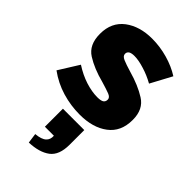

<svg xmlns="http://www.w3.org/2000/svg" viewBox="-258 -636 1030 1030"><g transform="rotate(45 257.0 -121.0)"><path d="M178.7 310.5Q255.9 307.6 298.8 275.4Q341.8 243.2 341.8 164.1Q341.8 127 341.8 52.7Q332 52.7 301.8 52.7Q271.5 52.7 179.7 52.7Q179.7 86.9 179.7 189.5Q197.3 189.5 248 189.5Q250 217.8 232.4 233.4Q214.8 250 170.9 253.9Q173.8 273.4 178.7 310.5ZM265.6 11.7Q365.2 11.7 425.8 -34.2Q487.3 -80.1 487.3 -168.9Q487.3 -169.9 487.3 -170.9Q487.3 -250 430.7 -285.2Q375 -320.3 294.9 -342.8Q252 -355.5 229.5 -365.2Q207 -375 207 -390.6Q207 -391.6 207 -392.6Q207 -404.3 217.8 -412.1Q229.5 -418.9 251 -418.9Q283.2 -418.9 326.2 -405.3Q369.1 -392.6 411.1 -369.1Q432.6 -409.2 475.6 -489.3Q429.7 -518.6 371.1 -535.2Q312.5 -551.8 252.9 -551.8Q159.2 -551.8 97.7 -505.9Q36.1 -459 36.1 -373Q36.1 -372.1 36.1 -371.1Q36.1 -289.1 91.8 -253.9Q147.5 -218.8 227.5 -198.2Q270.5 -185.5 293 -176.8Q315.4 -168 315.4 -152.3Q315.4 -151.4 315.4 -150.4Q315.4 -135.7 303.7 -127.9Q292 -121.1 266.6 -121.1Q224.6 -121.1 175.8 -136.7Q127.9 -152.3 81.1 -182.6Q57.6 -144.5 9.8 -68.4Q66.4 -27.3 131.8 -7.8Q197.3 11.7 265.6 11.7Z"/></g></svg>

Font: Big-Shock
Style: Black
Weight: 400